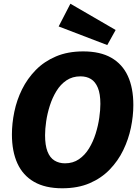

<svg xmlns="http://www.w3.org/2000/svg" viewBox="-20 -997 753 1031"><path d="M314 14Q223 14 163 -20.5Q103 -55 73.5 -119.5Q44 -184 44 -275Q44 -334 57 -397Q70 -460 98.5 -517.5Q127 -575 172 -621Q217 -667 280.5 -694Q344 -721 427 -721Q518 -721 577.5 -687Q637 -653 666.5 -589Q696 -525 696 -433Q696 -374 683 -311.5Q670 -249 642 -191Q614 -133 569 -86.5Q524 -40 461 -13Q398 14 314 14ZM329 -120Q372 -120 404 -142Q436 -164 458 -200Q480 -236 493.5 -279Q507 -322 513 -364Q519 -406 519 -439Q519 -493 505.5 -525.5Q492 -558 468.5 -572.5Q445 -587 412 -587Q369 -587 337 -565.5Q305 -544 283 -508Q261 -472 247.5 -429.5Q234 -387 228 -345.5Q222 -304 222 -271Q222 -217 235 -183.5Q248 -150 272.5 -135Q297 -120 329 -120ZM556 -755 295 -855 358 -977 601 -836Z"/></svg>

Font: Bitter Thin ExtraBold
Style: Italic
Weight: 800
Italic angle: -9°
Version: Version 2.002